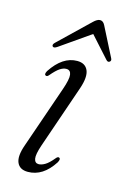

<svg xmlns="http://www.w3.org/2000/svg" viewBox="-99 -655 473 713"><g transform="rotate(15 137.0 -299.0)"><path d="M113 -30Q123.5 -30 137 -37.8Q150.5 -45.5 169 -68Q175 -75.5 180 -73.5Q188.5 -70.5 180 -55Q139.5 8 81.5 8Q50 8 39.8 -15.5Q29.5 -39 45.5 -84L128 -322.5Q142.5 -364 140 -381.2Q137.5 -398.5 121.5 -398.5Q110 -398.5 97.2 -390.2Q84.5 -382 65 -359Q59 -352 54 -354.5Q46 -357.5 54 -372Q97 -437.5 153 -437.5Q184 -437.5 194.5 -413.5Q205 -389.5 189 -342.5L105.5 -100Q92.5 -62 95.5 -46Q98.5 -30 113 -30ZM68.5 -469Q55.5 -460 50.5 -466Q46 -472 54.5 -480.5L170.5 -592Q185 -606 195.5 -606Q207.5 -606 214.5 -592L271.5 -480Q276.5 -471 269.5 -466Q263 -461.5 256 -469.5L184 -549.5Z"/></g></svg>

Font: Fraunces 144pt S050 Light
Style: Italic
Weight: 300
Italic angle: -16°
Version: Version 1.000; ttfautohint (v1.8.3)